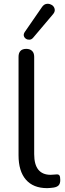

<svg xmlns="http://www.w3.org/2000/svg" viewBox="-20 -965 336 994"><path d="M224 9Q152 9 114 -35Q76 -79 76 -161V-671Q76 -691 86 -701.5Q96 -712 116 -712Q135 -712 146 -701.5Q157 -691 157 -671V-167Q157 -113 178.5 -86.5Q200 -60 242 -60Q251 -60 258 -61Q265 -62 272 -62Q283 -63 287.5 -57Q292 -51 292 -33Q292 -15 284 -6Q276 3 258 6Q250 7 241 8Q232 9 224 9ZM151 -769Q143 -760 132.5 -759.5Q122 -759 114 -764.5Q106 -770 103.5 -779Q101 -788 108 -799L197 -928Q206 -941 217 -944Q228 -947 239 -943.5Q250 -940 256.5 -932Q263 -924 263.5 -913.5Q264 -903 255 -892Z"/></svg>

Font: Nunito
Style: Regular
Weight: 400
Designer: Vernon Adams
Foundry: Vernon Adams
Version: Version 3.602